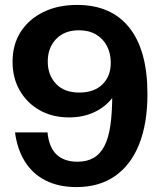

<svg xmlns="http://www.w3.org/2000/svg" viewBox="-20 -750 659 780"><path d="M291 10Q218 10 165 -17Q112 -44 81 -94Q50 -144 41 -212H173Q179 -151 210 -122Q241 -93 295 -93Q333 -93 360 -108.5Q387 -124 404 -156.5Q421 -189 428.5 -241Q436 -293 436 -366V-431L471 -429Q461 -382 432 -347Q403 -312 359 -292.5Q315 -273 261 -273Q193 -273 141.5 -302Q90 -331 60.5 -382Q31 -433 31 -499Q31 -569 64 -620.5Q97 -672 156 -701Q215 -730 293 -730Q432 -730 505.5 -637.5Q579 -545 579 -368Q579 -249 545.5 -164.5Q512 -80 447.5 -35Q383 10 291 10ZM302 -374Q362 -374 396 -407Q430 -440 430 -495Q430 -533 414.5 -563Q399 -593 370 -610Q341 -627 301 -627Q242 -627 208 -591.5Q174 -556 174 -500Q174 -445 207.5 -409.5Q241 -374 302 -374Z"/></svg>

Font: Instrument Sans SemiBold
Style: Regular
Weight: 600
Designer: Rodrigo Fuenzalida
Foundry: fragTYPE
Version: Version 1.000;gftools[0.9.28]